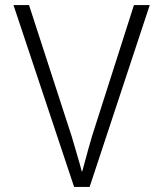

<svg xmlns="http://www.w3.org/2000/svg" viewBox="-20 -734 640 754"><path d="M33 -714H94L262 -197Q266 -184 293 -91L301 -61H303Q328 -154 341 -198L506 -714H568L332 0H271Z"/></svg>

Font: Noto Sans Mono UI Light
Style: Regular
Weight: 300
Monospace: yes
Designer: Monotype Design team
Foundry: Monotype Imaging Inc.
Version: Version 1.000